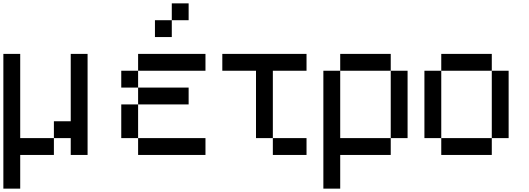

<svg xmlns="http://www.w3.org/2000/svg" viewBox="-20 -920 3140 1140"><path d="M0 200V-600H100V-100H300V0H100V200ZM300 -100V-200H400V-600H500V0H400V-100Z M700 -100V-300H800V-100ZM700 -400V-500H800V-400ZM800 -100H1200V0H800ZM800 -500V-600H1200V-500ZM800 -400H1100V-300H800ZM900 -700V-800H1000V-700ZM1000 -800V-900H1100V-800Z M1300 -500V-600H1800V-500H1600V-100H1500V-500ZM1800 -100V0H1600V-100Z M1900 200V-500H2000V-100H2300V0H2000V200ZM2000 -500V-600H2300V-500ZM2300 -100V-500H2400V-100Z M2500 -100V-500H2600V-100ZM2900 -100V0H2600V-100ZM2900 -500H3000V-100H2900ZM2900 -600V-500H2600V-600Z"/></svg>

Font: Galmuri9 Regular
Style: Regular
Weight: 400
Designer: Lee Minseo (quiple)
Version: Version 2.399;hotconv 1.1.1;makeotfexe 2.6.0 DEVELOPMENT